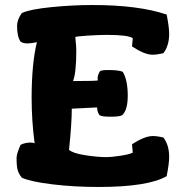

<svg xmlns="http://www.w3.org/2000/svg" viewBox="-20 -732 730 765"><path d="M46 -103Q46 -119 62 -155Q80 -164 102 -164Q112 -164 118 -161Q106 -250 106 -342Q106 -477 127 -564Q104 -559 90 -559Q72 -559 62 -566Q48 -586 48 -628Q48 -654 67 -680Q99 -695 184 -703.5Q269 -712 348 -712Q532 -712 644 -674Q654 -624 654 -597Q654 -550 631 -520Q606 -514 588 -514Q556 -514 506 -547L509 -580Q490 -593 405 -593Q375 -593 328 -590Q281 -587 280 -584Q284 -548 284 -531Q284 -442 271 -409Q369 -409 370 -412Q369 -415 369 -421Q369 -432 378 -448Q384 -453 411 -453Q453 -453 469 -446Q489 -413 489 -351Q489 -295 468 -274Q460 -267 421 -267Q382 -267 376 -274Q367 -286 367 -304L266 -299Q266 -240 255 -135Q271 -121 320 -113.5Q369 -106 401 -106Q425 -106 460.5 -111.5Q496 -117 509 -124L506 -157Q556 -190 589 -190Q607 -190 631 -184Q654 -154 654 -107Q654 -80 644 -30Q569 13 372 13Q276 13 189 2.5Q102 -8 67 -24Q55 -39 50.5 -54Q46 -69 46 -103Z"/></svg>

Font: Gorditas
Style: Regular
Weight: 400
Designer: Gustavo Dipre (gbrenda1987@gmail.com)
Foundry: Gustavo Dipre (gbrenda1987@gmail.com)
Version: Version 1.001